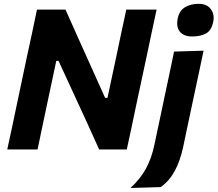

<svg xmlns="http://www.w3.org/2000/svg" viewBox="-20 -762 1110 979"><path d="M17 0Q29.5 -57.5 41 -111Q52 -164.5 66.5 -232.5L117.5 -473.5Q132.5 -543 144.5 -598.5Q156 -654 168.5 -713H314Q347 -639 377.5 -570.8Q408 -502.5 437.5 -437.5L516 -263H528L573 -473.5Q587.5 -543 599.2 -598.2Q611 -653.5 624 -713H778.5Q765.5 -653.5 753.8 -598.2Q742 -543 727.5 -473.5L676 -233Q661.5 -164.5 650.5 -111Q639 -57.5 626.5 0H485.5Q457 -63.5 426.5 -130.5Q395.5 -197 359.5 -276L278.5 -451.5H267L220.5 -233Q206 -164 194.8 -111Q183.5 -58 171.5 0ZM645.5 196.5Q696.5 149 725.2 95.8Q754 42.5 768 -27.5L808 -216L818.5 -266Q834 -340.5 845.5 -393Q856.5 -445.5 867.5 -499L1018 -503.5Q1006.5 -448.5 995.2 -395.2Q984 -342 967.5 -266Q951.5 -191 939 -131.8Q926.5 -72.5 914 -13Q898.5 59.5 870.8 110.2Q843 161 799.5 192ZM959.5 -576Q918 -576 897.5 -600Q883.5 -616.5 883.5 -642.5Q883.5 -654 886 -667.5Q894.5 -707.5 923.2 -725Q952 -742.5 993.5 -742.5Q1035 -742.5 1055 -715.5Q1069.5 -696 1069.5 -671Q1069.5 -661 1067 -650Q1058 -606 1029.8 -591Q1001.5 -576 959.5 -576Z"/></svg>

Font: Heraclito
Style: Bold Italic
Weight: 700
Italic angle: -12°
Designer: Kostas Bartsokas (font) & Cristiano Sobral (main changes)
Foundry: Kostas Bartsokas (font) & Cristiano Sobral (main changes)
Version: Version 1.00;July 8, 2020;FontCreator 13.0.0.2655 64-bit